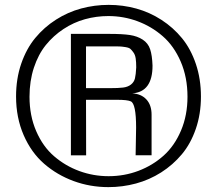

<svg xmlns="http://www.w3.org/2000/svg" viewBox="-20 -768 887 788"><path d="M424.8 0Q350.1 0 282.2 -24.9Q214.4 -49.8 161.4 -95.7Q108.4 -141.6 77.1 -213.4Q45.9 -285.2 45.9 -372.1Q45.9 -444.8 67.1 -506.6Q88.4 -568.4 124.8 -612.3Q161.1 -656.2 209.7 -687.3Q258.3 -718.3 313.2 -733.2Q368.2 -748 425.8 -748Q484.4 -748 539.3 -732.9Q594.2 -717.8 642.6 -686.5Q690.9 -655.3 727.1 -611.1Q763.2 -566.9 783.9 -505.4Q804.7 -443.8 804.7 -371.6Q804.7 -300.3 783.7 -239.3Q762.7 -178.2 726.3 -134.8Q689.9 -91.3 641.6 -60.5Q593.3 -29.8 538.1 -14.9Q482.9 0 424.8 0ZM425.8 -44.9Q490.2 -44.9 548.3 -66.9Q606.4 -88.9 651.4 -129.2Q696.3 -169.4 722.9 -232.2Q749.5 -294.9 749.5 -371.1Q749.5 -450.7 721.7 -515.1Q693.8 -579.6 647.7 -619.6Q601.6 -659.7 544.2 -680.9Q486.8 -702.1 424.8 -702.1Q375.5 -702.1 328.9 -689.2Q282.2 -676.3 240.7 -648.9Q199.2 -621.6 168.2 -583.3Q137.2 -544.9 119.1 -490.2Q101.1 -435.5 101.1 -371.1Q101.1 -293 128.7 -229.5Q156.2 -166 202.4 -126.5Q248.5 -86.9 305.9 -65.9Q363.3 -44.9 425.8 -44.9ZM271 -130.4V-628.9H429.2Q482.4 -628.9 513.2 -624.3Q543.9 -619.6 565.9 -605.2Q587.9 -590.8 596.2 -565.9Q604.5 -541 606 -498.5Q606 -390.6 522.9 -384.8Q559.6 -382.8 580.8 -359.9Q602.1 -336.9 602.1 -297.4V-130.9H536.6Q536.6 -147.9 537.6 -186.8Q538.6 -225.6 538.6 -244.6Q538.6 -342.8 516.6 -352.1Q502 -358.4 461.9 -358.4H333Q333 -320.3 333.3 -244.4Q333.5 -168.5 333.5 -130.4ZM333 -577.6V-406.2H429.2Q466.3 -406.2 485.6 -408.7Q504.9 -411.1 517.6 -421.1Q530.3 -431.2 533.9 -446.5Q537.6 -461.9 539.1 -491.7Q539.1 -513.2 536.9 -528.1Q534.7 -543 527.8 -552.5Q521 -562 515.4 -567.1Q509.8 -572.3 494.9 -574.7Q480 -577.1 470.2 -577.4Q460.4 -577.6 437.5 -577.6Q431.6 -577.6 428.2 -577.6Z"/></svg>

Font: Coda
Style: Regular
Weight: 400
Designer: vernon adams
Foundry: vernon adams
Version: Version 2.000; ttfautohint (v0.8) -r 50 -G 200 -x